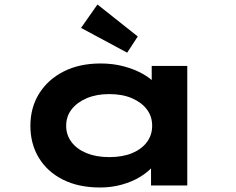

<svg xmlns="http://www.w3.org/2000/svg" viewBox="-20 -824 1050 853"><path d="M425 9Q329 9 259.5 -26Q190 -61 152.5 -123Q115 -185 115 -265Q115 -346 154 -408.5Q193 -471 263 -506.5Q333 -542 427 -542Q482 -542 529 -529.5Q576 -517 612 -497Q648 -477 669 -454.5Q690 -432 694 -411L654 -405V-531H812V0H651V-148L683 -134Q681 -110 659.5 -85Q638 -60 603 -38.5Q568 -17 522 -4Q476 9 425 9ZM465 -126Q524 -126 566.5 -143.5Q609 -161 632.5 -192.5Q656 -224 656 -265Q656 -307 632.5 -338Q609 -369 566.5 -387.5Q524 -406 465 -406Q408 -406 365 -387.5Q322 -369 298 -338Q274 -307 274 -265Q274 -224 298 -192.5Q322 -161 365 -143.5Q408 -126 465 -126ZM545 -590 340 -700 413 -804 592 -662Z"/></svg>

Font: Lexend Zetta
Style: Bold
Weight: 700
Designer: Bonnie Shaver-Troup, Thomas Jockin
Foundry: Lexend
Version: Version 1.007